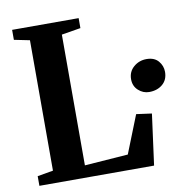

<svg xmlns="http://www.w3.org/2000/svg" viewBox="-82 -822 873 901"><g transform="rotate(-10 354.0 -371.5)"><path d="M33.5 0V-46L108.5 -59V-680.5L34.5 -695.5V-743H351.5V-695.5L260.5 -680.5V-57.5L467.5 -72.5L539 -252.5L612.5 -242.5L580 0ZM618 -344Q589 -344 566.5 -364.5Q544 -385 544 -417.5Q544 -453.5 570 -476Q596 -498.5 631.5 -498.5Q668.5 -498.5 687.8 -476Q707 -453.5 707 -424.5Q707 -387 681.8 -365.5Q656.5 -344 618 -344Z"/></g></svg>

Font: Merriweather 60pt
Style: Bold
Weight: 700
Version: Version 2.100